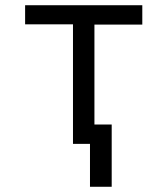

<svg xmlns="http://www.w3.org/2000/svg" viewBox="-20 -550 640 734"><path d="M324 164V0H259V-457H76V-530H524V-456H341V-74H407V164Z"/></svg>

Font: Iosevka Mono
Style: Regular
Weight: 400
Designer: Belleve Invis
Foundry: Belleve Invis
Version: Version 11.1.1